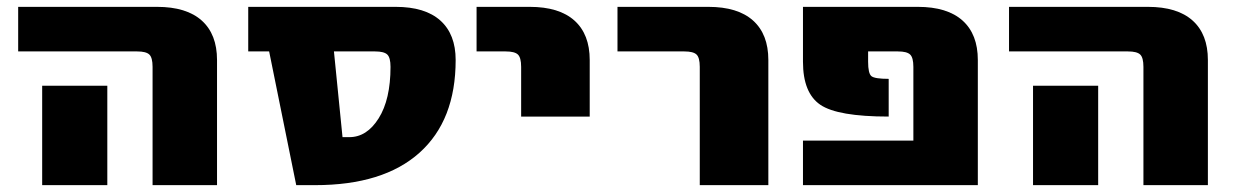

<svg xmlns="http://www.w3.org/2000/svg" viewBox="-20 -540 3601 560"><path d="M293 -290V-190V0H103V-190V-290ZM33 -390V-520H438Q524 -520 568.5 -480Q613 -440 613 -365V0H425V-345Q425 -372 415.5 -381Q406 -390 380 -390Z M765 -390H704V-520H1134Q1220 -520 1264.5 -480Q1309 -440 1309 -365Q1309 -189 1203.5 -94.5Q1098 0 899 0H844ZM954 -390 979 -140H999Q1050 -140 1084.5 -195Q1119 -250 1119 -345Q1119 -372 1109.5 -381Q1100 -390 1074 -390Z M1370 -390V-520H1525Q1611 -520 1655.5 -480Q1700 -440 1700 -365V-200H1500V-345Q1500 -372 1490.5 -381Q1481 -390 1455 -390Z M1781 -390V-520H2046Q2132 -520 2176.5 -480Q2221 -440 2221 -365V0H2021V-345Q2021 -372 2011.5 -381Q2002 -390 1976 -390Z M2832 0H2322V-130H2644V-345Q2644 -372 2634.5 -381Q2625 -390 2599 -390H2512V-360Q2512 -326 2521.5 -318Q2531 -310 2572 -310V-200Q2423 -200 2372.5 -234.5Q2322 -269 2322 -360V-520H2657Q2743 -520 2787.5 -480Q2832 -440 2832 -365Z M3183 -290V-190V0H2993V-190V-290ZM2923 -390V-520H3328Q3414 -520 3458.5 -480Q3503 -440 3503 -365V0H3315V-345Q3315 -372 3305.5 -381Q3296 -390 3270 -390Z"/></svg>

Font: Mplus 1p Black
Style: Regular
Weight: 900
Version: Version 1.061